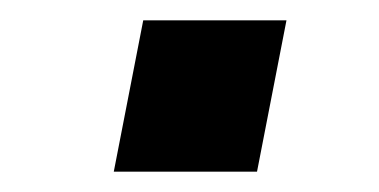

<svg xmlns="http://www.w3.org/2000/svg" viewBox="-20 -428 373 189"><path d="M92 -259 121 -408H262L233 -259Z"/></svg>

Font: Libra Sans Modern
Style: Bold Italic
Weight: 700
Italic angle: -12°
Foundry: Stefan Peev, Context Ltd
Version: Version 1.000